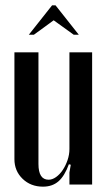

<svg xmlns="http://www.w3.org/2000/svg" viewBox="-20 -691 400 719"><path d="M238 -76Q222 -32 199 -12Q176 8 141 8Q95 8 64.5 -21.5Q34 -51 34 -95V-495H124V-77Q124 -18 162 -18Q176 -18 190 -28Q204 -38 215 -54.5Q226 -71 233 -91.5Q240 -112 240 -133V-495H325V0H240V-45L245 -74ZM175 -671H188L275 -561H256L181 -615L107 -561H88Z"/></svg>

Font: Moniqa SemBd Heading
Style: Regular
Weight: 600
Designer: Rajesh Rajput
Foundry: Rajesh Rajput
Version: Version 1.000